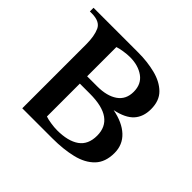

<svg xmlns="http://www.w3.org/2000/svg" viewBox="-121 -607 743 743"><g transform="rotate(45 250.5 -235.0)"><path d="M82 0V-350Q82 -395 69.5 -422.5Q57 -450 12 -450H2V-470H247Q297 -470 340.5 -459Q384 -448 410.5 -422Q437 -396 437 -350Q437 -308 413.5 -282Q390 -256 337 -245Q394 -234 425.5 -204.5Q457 -175 457 -130Q457 -80 429.5 -51.5Q402 -23 354.5 -11.5Q307 0 247 0ZM237 -35Q297 -35 329.5 -58Q362 -81 362 -130Q362 -177 328.5 -201Q295 -225 227 -225H172V-45Q183 -41 202.5 -38Q222 -35 237 -35ZM172 -265H227Q280 -265 311 -286.5Q342 -308 342 -350Q342 -392 312 -413.5Q282 -435 237 -435Q222 -435 202.5 -432Q183 -429 172 -425Z"/></g></svg>

Font: El Messiri
Style: Regular
Weight: 400
Designer: Mohamed Gaber
Foundry: Kief Type Foundry
Version: Version 2.020